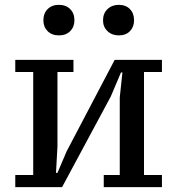

<svg xmlns="http://www.w3.org/2000/svg" viewBox="-20 -772 731 792"><path d="M43 -525H283V-475H217V-167L211 -59H217L255 -148L453 -525H648V-475H574V-50H648V0H408V-50H474V-370L485 -473H479L437 -374L236 0H43V-50H117V-475H43ZM159 -688Q159 -717 176.5 -734.5Q194 -752 223 -752Q252 -752 269.5 -734.5Q287 -717 287 -688Q287 -661 269.5 -643.5Q252 -626 223 -626Q194 -626 176.5 -643.5Q159 -661 159 -688ZM405 -688Q405 -717 423.5 -734.5Q442 -752 470 -752Q499 -752 516 -734.5Q533 -717 533 -688Q533 -661 516 -643.5Q499 -626 470 -626Q442 -626 423.5 -643.5Q405 -661 405 -688Z"/></svg>

Font: PT Serif Caption
Style: Regular
Weight: 400
Designer: A.Korolkova, O.Umpeleva, V.Yefimov
Foundry: ParaType Ltd
Version: Version 1.000W OFL